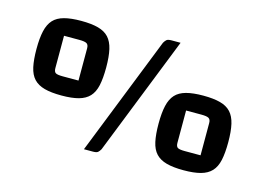

<svg xmlns="http://www.w3.org/2000/svg" viewBox="-94 -842 1459 1059"><g transform="rotate(15 635.5 -312.5)"><path d="M58 -427Q58 -489 67.5 -530Q77 -571 99 -595Q121 -619 160 -629.5Q199 -640 257 -640Q316 -640 354.5 -629.5Q393 -619 415 -595Q437 -571 446.5 -530Q456 -489 456 -427Q456 -365 447 -324Q438 -283 415.5 -259Q393 -235 354.5 -224.5Q316 -214 257 -214Q198 -214 159.5 -224.5Q121 -235 98.5 -259Q76 -283 67 -324.5Q58 -366 58 -427ZM186 -536V-352Q186 -331 196 -324.5Q206 -318 237 -318H327V-502Q327 -522 316 -529Q305 -536 273 -536ZM548 15Q541 27 533.5 33.5Q526 40 505 40H454L723 -640Q730 -652 737.5 -658.5Q745 -665 766 -665H817ZM815 -203Q815 -265 824.5 -306Q834 -347 856 -371Q878 -395 917 -405.5Q956 -416 1014 -416Q1073 -416 1111.5 -405.5Q1150 -395 1172 -371Q1194 -347 1203.5 -306Q1213 -265 1213 -203Q1213 -141 1204 -100Q1195 -59 1172.5 -35Q1150 -11 1111.5 -0.5Q1073 10 1014 10Q955 10 916.5 -0.5Q878 -11 855.5 -35Q833 -59 824 -100.5Q815 -142 815 -203ZM943 -312V-128Q943 -107 953 -100.5Q963 -94 994 -94H1084V-278Q1084 -298 1073 -305Q1062 -312 1030 -312Z"/></g></svg>

Font: Changa ExtraBold
Style: Regular
Weight: 800
Designer: Eduardo Rodriguez Tunni
Foundry: Eduardo Rodriguez Tunni
Version: Version 3.002; ttfautohint (v1.8.2)